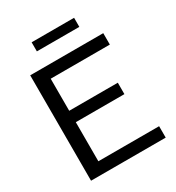

<svg xmlns="http://www.w3.org/2000/svg" viewBox="-206 -1011 1043 1136"><g transform="rotate(-30 315.0 -442.5)"><path d="M590 0V-78H175V-345H507V-423H175V-642H579V-720H80V0ZM475 -885H185V-823H475Z"/></g></svg>

Font: Sawarabi Gothic
Style: Regular
Weight: 400
Designer: mshio (mshio@users.sourceforge.jp)
Version: Version 20141215